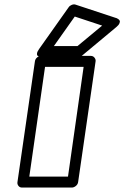

<svg xmlns="http://www.w3.org/2000/svg" viewBox="-20 -825 563 870"><path d="M59.1 0 138.2 -546.9Q139.6 -557.6 148.2 -564.7Q156.7 -571.8 166 -571.8H391.1Q401.9 -571.8 408.2 -563.7Q414.6 -555.7 413.1 -546.9L334 0Q332.5 10.7 323.5 17.8Q314.5 24.9 305.2 24.9H80.1Q69.3 24.9 63.5 17.1Q57.6 9.3 59.1 0ZM112.8 -24.9H288.1L358.9 -522H184.1ZM157.2 -603 291 -792Q295.9 -799.3 305.2 -803Q314.5 -806.6 321.8 -804.2L503.9 -744.1Q505.4 -743.7 508.1 -742.9Q510.7 -742.2 515.6 -738.8Q520.5 -735.4 522.5 -731Q524.4 -726.6 521 -718.8Q517.6 -710.9 506.8 -702.1L352.1 -573.2Q342.8 -565.9 334 -565.9H173.8Q173.8 -566.4 169.2 -565.7Q164.6 -564.9 159.7 -567.1Q154.8 -569.3 150.6 -572.3Q146.5 -575.2 147.7 -583.3Q148.9 -591.3 157.2 -603ZM224.1 -616.2H331.1L442.9 -709L318.8 -750Z"/></svg>

Font: Trueno Black Outline
Style: Italic
Weight: 900
Width: 6
Designer: Julieta Ulanovsky
Foundry: Julieta Ulanovsky
Version: Version 3.001b | FøM Fix